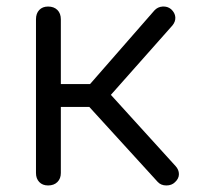

<svg xmlns="http://www.w3.org/2000/svg" viewBox="-20 -567 602 587"><path d="M515 -10Q505 0 488.5 0Q472 0 462 -11L223 -273L452 -535Q462 -546 477 -547Q492 -548 503 -539Q515 -528 516 -514.5Q517 -501 507 -489L319 -277L517 -59Q527 -48 527 -34.5Q527 -21 515 -10ZM127 0Q110 0 100 -10.5Q90 -21 90 -38V-508Q90 -526 100 -536.5Q110 -547 127 -547Q145 -547 155.5 -536.5Q166 -526 166 -508V-310H288V-240H166V-38Q166 -21 155.5 -10.5Q145 0 127 0Z"/></svg>

Font: Comfortaa
Style: Regular
Weight: 400
Designer: Johan Aakerlund
Foundry: Johan Aakerlund
Version: Version 3.104; ttfautohint (v1.8.1.43-b0c9)